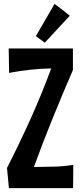

<svg xmlns="http://www.w3.org/2000/svg" viewBox="-20 -949 421 990"><path d="M356 -587.9Q330.6 -529.3 304.2 -466.6Q277.8 -403.8 252 -340.1Q226.1 -276.4 201.4 -212.6Q176.8 -148.9 154.8 -87.9Q205.6 -88.9 257.3 -89.8Q309.1 -90.8 357.9 -99.1L356.9 21H25.9L16.1 -83Q81.5 -211.4 138.7 -338.4Q195.8 -465.3 244.1 -596.2Q189 -595.2 135.3 -589.4Q81.5 -583.5 26.9 -573.2L24.9 -699.2H356ZM261.2 -928.7Q273.4 -919.9 287.4 -909.4Q301.3 -898.9 313 -889.6Q326.7 -878.9 339.8 -867.7L210.9 -729L165 -762.7Z"/></svg>

Font: Rum Raisin
Style: Regular
Weight: 400
Designer: Astigmatic (AOETI)
Foundry: Astigmatic (AOETI)
Version: Version 1.000